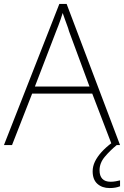

<svg xmlns="http://www.w3.org/2000/svg" viewBox="-20 -736 630 974"><path d="M0 0 281 -716H318L589 0H548L448 -261H143L41 0ZM157 -297H434L330 -578Q327 -590 321.5 -604.5Q316 -619 310 -636Q304 -653 298 -670Q293 -654 287.5 -637.5Q282 -621 276 -606Q270 -591 265 -578ZM485 128Q485 156 499 171Q513 186 541 186Q555 186 568 183.5Q581 181 589 179V209Q579 213 566 215.5Q553 218 536 218Q498 218 474 196.5Q450 175 450 133Q450 108 461.5 84Q473 60 494.5 36Q516 12 548 -12L572 0Q538 28 511.5 59.5Q485 91 485 128Z"/></svg>

Font: Noto Sans Symbols ExtraLight
Style: Regular
Weight: 250
Version: Version 2.002